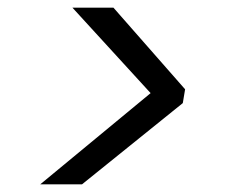

<svg xmlns="http://www.w3.org/2000/svg" viewBox="-20 -601 590 501"><path d="M85 -120 373 -358 169 -581H276L463 -368L457 -332L194 -120Z"/></svg>

Font: DM Sans 36pt
Style: Italic
Weight: 400
Italic angle: -10°
Designer: Colophon Foundry, Jonny Pinhorn
Foundry: Colophon Foundry
Version: Version 4.004;gftools[0.9.30]